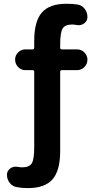

<svg xmlns="http://www.w3.org/2000/svg" viewBox="-20 -760 540 1011"><path d="M360.4 -630.9Q323.2 -630.9 310.1 -610.4Q296.9 -589.8 296.9 -525.4V-508.8Q296.9 -500 305.7 -500H385.7Q408.2 -500 424.3 -483.9Q440.4 -467.8 440.4 -446.3Q440.4 -422.9 424.3 -406.7Q408.2 -390.6 385.7 -390.6H305.7Q296.9 -390.6 296.9 -381.8V35.2Q296.9 138.7 256.3 184.6Q215.8 230.5 127 230.5Q94.7 230.5 70.3 225.6Q46.9 222.7 31.7 203.6Q16.6 184.6 16.6 160.2Q16.6 140.6 32.7 127.9Q48.8 115.2 70.3 118.2Q85.9 121.1 96.7 121.1Q133.8 121.1 147 100.6Q160.2 80.1 160.2 14.6V-381.8Q160.2 -390.6 151.4 -390.6H114.3Q91.8 -390.6 75.7 -406.7Q59.6 -422.9 59.6 -446.3Q59.6 -468.8 75.7 -484.4Q91.8 -500 114.3 -500H151.4Q160.2 -500 160.2 -508.8V-544.9Q160.2 -648.4 200.7 -694.3Q241.2 -740.2 330.1 -740.2Q362.3 -740.2 386.7 -736.3Q410.2 -733.4 425.3 -714.4Q440.4 -695.3 440.4 -669.9Q440.4 -650.4 424.3 -637.7Q408.2 -625 386.7 -627.9Q370.1 -630.9 360.4 -630.9Z"/></svg>

Font: Rounded Mgen+ 1m bold
Style: Bold
Weight: 700
Designer: [Source Han Sans]
Ryoko NISHIZUKA  (kana & ideographs); Paul D. Hunt (Latin, Greek & Cyrillic); Wenlong ZHANG  (bopomofo
Version: Version 1.059.20150602